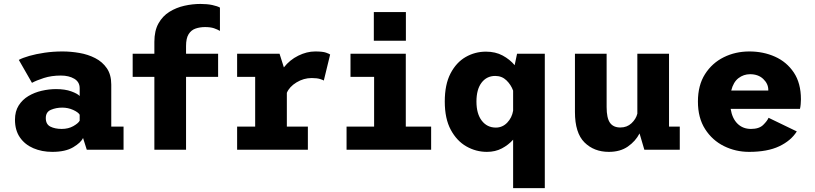

<svg xmlns="http://www.w3.org/2000/svg" viewBox="-20 -780 4244 1000"><path d="M252.5 11Q198 11 153.8 -8Q109.5 -27 83.8 -64.2Q58 -101.5 58 -156.5Q58 -200 77.2 -230.5Q96.5 -261 128 -279.8Q159.5 -298.5 197.2 -307.2Q235 -316 271.5 -316Q319 -316 351.5 -304Q384 -292 395 -280V-320.5Q395 -353 367 -369.8Q339 -386.5 297 -386.5Q248 -386.5 208.5 -373.8Q169 -361 146.5 -348.5L78 -468Q97 -478.5 132.5 -488.8Q168 -499 212.8 -505.5Q257.5 -512 305.5 -512Q349 -512 393.8 -504.2Q438.5 -496.5 476 -477.2Q513.5 -458 536.5 -424.5Q559.5 -391 559.5 -339.5V-120.5H623.5V0H432L412.5 -61.5Q401.5 -37 361 -13Q320.5 11 252.5 11ZM301.5 -108.5Q336 -108.5 362 -123.2Q388 -138 395 -151.5V-182.5Q387.5 -195.5 361 -207.5Q334.5 -219.5 304 -219.5Q272.5 -219.5 245.5 -208.2Q218.5 -197 218.5 -165Q218.5 -132.5 242.5 -120.5Q266.5 -108.5 301.5 -108.5Z M784 0V-379.5H671V-500H784V-562Q784 -620 805.5 -658.2Q827 -696.5 862.5 -718.5Q898 -740.5 940.2 -750Q982.5 -759.5 1024 -759.5Q1059 -759.5 1085.8 -753.8Q1112.5 -748 1125.5 -740.5V-619Q1113 -626.5 1094.8 -632.8Q1076.5 -639 1048 -639Q1021 -639 998.5 -631.2Q976 -623.5 962.5 -602.2Q949 -581 949 -540V-500H1116V-379.5H949V0Z M1215 0V-120.5H1309V-379.5H1215V-500H1436L1458.5 -429Q1489 -468 1533.5 -490Q1578 -512 1621.5 -512Q1660.5 -512 1678 -505.8Q1695.5 -499.5 1699.5 -496L1666.5 -360.5Q1662.5 -363.5 1646.8 -368.5Q1631 -373.5 1603 -373.5Q1561.5 -373.5 1524.2 -350.8Q1487 -328 1474 -296.5V-120.5H1583.5V0Z M1927 -717H2094V-568H1927ZM1785 0V-120.5H1928.5V-379.5H1805.5V-500H2093.5V-120.5H2225.5V0Z M2516 11Q2459 11 2409 -17.5Q2359 -46 2327.8 -104Q2296.5 -162 2296.5 -251Q2296.5 -340 2326.5 -397.5Q2356.5 -455 2405.2 -483Q2454 -511 2511 -511Q2560.5 -511 2598 -490.8Q2635.5 -470.5 2660.5 -440.5L2673 -500H2817.5V200H2652.5V-52.5Q2628 -25 2593.8 -7Q2559.5 11 2516 11ZM2461.5 -251Q2461.5 -187.5 2489.2 -151.5Q2517 -115.5 2562.5 -115.5Q2597 -115.5 2621.8 -141.2Q2646.5 -167 2652.5 -203.5V-308Q2641.5 -338.5 2617.8 -361.5Q2594 -384.5 2559.5 -384.5Q2515 -384.5 2488.2 -349.5Q2461.5 -314.5 2461.5 -251Z M3151 11Q3074 11 3024.2 -38.2Q2974.5 -87.5 2974.5 -197V-500H3139.5V-222.5Q3139.5 -165.5 3156.8 -140.8Q3174 -116 3211 -116Q3245.5 -116 3269 -138Q3292.5 -160 3299.5 -188V-500H3464.5V-120.5H3520.5V0H3336L3311 -85Q3290 -44.5 3250.2 -16.8Q3210.5 11 3151 11Z M3881.5 11Q3811.5 11 3750.8 -19Q3690 -49 3652.5 -107.5Q3615 -166 3615 -251Q3615 -336 3652 -394Q3689 -452 3749.8 -482Q3810.5 -512 3883 -512Q3955.5 -512 4016.5 -484.8Q4077.5 -457.5 4114.5 -402.2Q4151.5 -347 4151.5 -262.5Q4151.5 -250.5 4150.2 -236.8Q4149 -223 4146.5 -213H3785.5Q3793.5 -163 3821.2 -135.8Q3849 -108.5 3891.5 -108.5Q3933.5 -108.5 3954.8 -129.2Q3976 -150 3983 -166.5L4130 -95.5Q4099.5 -47 4038.2 -18Q3977 11 3881.5 11ZM3886.5 -393.5Q3853 -393.5 3826.2 -373Q3799.5 -352.5 3788.5 -308.5H3981.5V-312Q3981.5 -343.5 3955.5 -368.5Q3929.5 -393.5 3886.5 -393.5Z"/></svg>

Font: Trispace
Style: Bold
Weight: 700
Designer: Tyler Finck
Foundry: Etcetera Type Company
Version: Version 1.210; ttfautohint (v1.8.3)